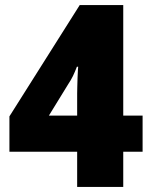

<svg xmlns="http://www.w3.org/2000/svg" viewBox="-20 -734 594 754"><path d="M540 -138H464V0H283V-138H17V-277L293 -714H464V-280H540ZM283 -367Q283 -376 283.5 -393Q284 -410 284.5 -428Q285 -446 286 -459Q287 -472 287 -472H282Q274 -451 266.5 -435.5Q259 -420 247 -402L172 -280H283Z"/></svg>

Font: Noto Sans Bengali SemiCondensed Black
Style: Regular
Weight: 900
Width: 4
Designer: Joana Ranito - Universal Thirst; Jelle Bosma - Monotype Design Team
Foundry: Universal Thirst ehf.
Version: Version 3.000; ttfautohint (v1.8.4.7-5d5b)